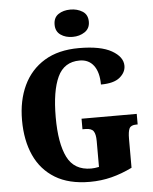

<svg xmlns="http://www.w3.org/2000/svg" viewBox="-62 -989 839 1050"><g transform="rotate(-5 358.0 -464.0)"><path d="M389 10Q274 10 198.5 -36Q123 -82 85.5 -164.5Q48 -247 48 -358Q48 -466 87 -548.5Q126 -631 202.5 -677.5Q279 -724 392 -724Q511 -724 571.5 -689.5Q632 -655 632 -606Q632 -570 599 -542.5Q566 -515 495 -515Q495 -582 467.5 -619Q440 -656 390 -656Q305 -656 269 -579Q233 -502 233 -358Q233 -215 271 -138.5Q309 -62 402 -62Q420 -62 445 -67V-209Q445 -247 433.5 -263.5Q422 -280 389 -280H373V-338H676V-280H668Q639 -280 630.5 -263Q622 -246 622 -205V-47Q565 -19 508 -4.5Q451 10 389 10ZM364 -788Q325 -788 298 -807Q271 -826 271 -863Q271 -902 298 -920Q325 -938 364 -938Q402 -938 430.5 -920Q459 -902 459 -863Q459 -826 430.5 -807Q402 -788 364 -788Z"/></g></svg>

Font: Noto Serif Tamil Condensed Black
Style: Italic
Weight: 900
Width: 3
Italic angle: -12°
Designer: Indian Type Foundry, Tom Grace, and the Monotype Design Team
Foundry: Monotype Imaging Inc.
Version: Version 2.003; ttfautohint (v1.8.4.7-5d5b)